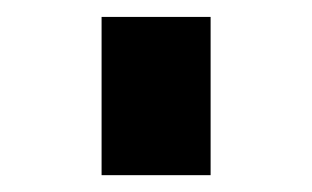

<svg xmlns="http://www.w3.org/2000/svg" viewBox="-20 -397 369 227"><path d="M100.1 -377H229V-189.9H100.1Z"/></svg>

Font: DroidArabicKufi
Style: Regular
Weight: 400
Designer: Pascal Zoghbi
Foundry: Ascender Corporation
Version: Version 1.00; ttfautohint (v1.4.1)